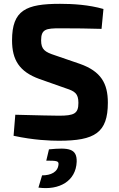

<svg xmlns="http://www.w3.org/2000/svg" viewBox="-20 -723 622 1004"><path d="M325 -261C371 -246 390 -234 390 -185C390 -129 368 -118 288 -118C244 -118 188 -120 60 -123L51 -13C157 10 244 13 288 13C476 13 544 -29 544 -186C544 -287 508 -350 398 -389L267 -434C215 -451 195 -464 195 -512C195 -571 221 -575 295 -575C368 -575 453 -574 511 -572L521 -676C444 -698 362 -703 294 -703C116 -703 43 -670 43 -512C43 -410 81 -348 186 -310ZM222 117C277 117 287 119 286 136C283 177 246 194 200 194L181 258C290 273 377 224 381 123C383 53 338 48 236 58Z"/></svg>

Font: SnT
Style: Bold
Weight: 700
Designer: Natanael Gama
Version: Version 1.001;PS 001.001;hotconv 1.0.70;makeotf.lib2.5.58329